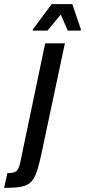

<svg xmlns="http://www.w3.org/2000/svg" viewBox="-119 -721 414 935"><path d="M-99 194 -83 122Q-58 122 -46.5 116.5Q-35 111 -29.5 99.5Q-24 88 -20 68L101 -510H197L84 22Q74 70 64.5 101.5Q55 133 43 151.5Q31 170 12.5 179Q-6 188 -33 191Q-60 194 -99 194ZM40 -572 41 -578 133 -701H233L275 -578L274 -572H211L177 -650L112 -572Z"/></svg>

Font: Saira ExtraCondensed SemiBold
Style: Italic
Weight: 600
Width: 2
Italic angle: -12°
Designer: Hector Gatti with collaboration of the Omnibus-Type team
Foundry: Omnibus-Type
Version: Version 1.101